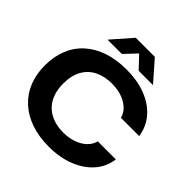

<svg xmlns="http://www.w3.org/2000/svg" viewBox="-241 -1117 1308 1308"><g transform="rotate(45 413.0 -463.0)"><path d="M431 9Q334 9 257.5 -17.5Q181 -44 127.5 -93.5Q74 -143 46.5 -211.5Q19 -280 19 -365Q19 -449 46.5 -518Q74 -587 127.5 -636Q181 -685 257.5 -711.5Q334 -738 431 -738Q541 -738 622.5 -705.5Q704 -673 753.5 -614.5Q803 -556 814 -478H638Q629 -515 599.5 -542.5Q570 -570 527 -585Q484 -600 431 -600Q360 -600 306.5 -573.5Q253 -547 224 -494.5Q195 -442 195 -365Q195 -307 212 -263Q229 -219 259.5 -189.5Q290 -160 333.5 -144.5Q377 -129 431 -129Q484 -129 528 -144.5Q572 -160 601.5 -188Q631 -216 640 -253H814Q804 -174 752 -115Q700 -56 617 -23.5Q534 9 431 9ZM197 -790 324 -935H508L635 -790H497L416 -876L335 -790Z"/></g></svg>

Font: Mona Sans Expanded
Style: Bold
Weight: 700
Width: 7
Designer: Deni Anggara
Foundry: GitHub
Version: Version 2.000